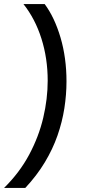

<svg xmlns="http://www.w3.org/2000/svg" viewBox="-46 -750 428 950"><path d="M175 -730Q224 -664 253.5 -564Q283 -464 283 -347Q283 -282 272.5 -214.5Q262 -147 238.5 -79.5Q215 -12 175.5 53.5Q136 119 79 180H-26Q51 104 98.5 15Q146 -74 168 -167.5Q190 -261 190 -351Q190 -461 159 -559Q128 -657 70 -730Z"/></svg>

Font: MuseoModerno
Style: Italic
Weight: 400
Italic angle: -9°
Designer: Pablo Cosgaya, Héctor Gatti, Marcela Romero, and the Authors of The MuseoModerno Project.
Foundry: Omnibus-Type Team
Version: Version 1.003